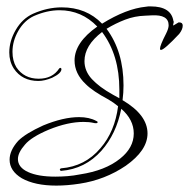

<svg xmlns="http://www.w3.org/2000/svg" viewBox="-20 -516 591 600"><path d="M156 64Q89 64 48 41Q10 18 10 -17Q10 -46 37 -76Q60 -99 115 -124Q178 -150 227 -150Q259 -150 281 -138Q285 -137 285 -134Q285 -131 280 -131Q275 -131 272 -132Q259 -135 241 -135Q192 -135 133 -111Q78 -88 58 -64Q36 -39 36 -19Q36 7 67.5 21.5Q99 36 153 36Q171 36 190.5 34.5Q210 33 230 29Q309 17 355 -20Q398 -54 398 -99Q398 -142 359 -176Q351 -136 335.5 -103.5Q320 -71 297 -45Q246 12 171 18Q168 18 167 14Q167 11 171 10Q246 4 294 -53Q339 -105 349 -184Q336 -195 319 -205Q270 -231 248 -253Q213 -286 213 -327Q213 -383 284 -433Q235 -484 166 -484Q127 -484 86 -466Q56 -452 37.5 -420Q19 -388 19 -354Q19 -326 31 -306Q55 -270 101 -270Q144 -270 165 -302Q167 -304 169 -304Q172 -303 172 -300Q172 -287 143 -273Q119 -263 100 -263Q49 -263 23 -302Q9 -324 9 -352Q9 -388 29.5 -423Q50 -458 83 -473Q128 -493 173 -493Q250 -493 299 -442Q375 -489 436 -495Q440 -496 443.5 -496Q447 -496 451 -496Q515 -496 522 -450Q524 -448 522 -443L521 -438Q521 -435 523 -437L538 -446H540Q551 -446 551 -436Q551 -424 540 -410Q493 -360 483 -360Q480 -360 480 -364Q480 -374 499 -411Q507 -427 507 -437Q507 -471 454 -468L434 -467Q401 -466 371 -454.5Q341 -443 313 -426Q366 -355 366 -249Q366 -226 363 -203Q441 -157 441 -99Q441 -46 373 2Q308 46 229 58Q190 64 156 64ZM353 -236Q353 -344 299 -416Q244 -374 244 -325Q244 -294 267 -269Q290 -244 333 -220L353 -209Z"/></svg>

Font: Passions Conflict
Style: Regular
Weight: 400
Designer: Robert E. Leuschke
Foundry: Robert E. Leuschke
Version: Version 1.010; ttfautohint (v1.8.3)